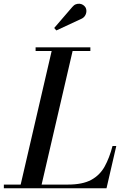

<svg xmlns="http://www.w3.org/2000/svg" viewBox="-66 -1002 668 1022"><path d="M39.5 0 213.5 -750H325L151 0ZM-45.5 0V-19.5H295Q373.5 -19.5 419.5 -44.5Q465.5 -69.5 491 -115.5Q516.5 -161.5 533 -225H553L501 0ZM123.5 -730.5V-750H415V-730.5ZM234 -840 222.5 -853 319 -965Q327.5 -975.5 337.8 -979.2Q348 -983 358 -982Q368 -981 376 -975.8Q384 -970.5 388.5 -963.5Q394.5 -953.5 393.8 -940.8Q393 -928 386 -917.5Q379 -907 366.5 -901.5Z"/></svg>

Font: Bodoni Moda 11pt Medium
Style: Italic
Weight: 500
Italic angle: -13°
Designer: Owen Earl
Foundry: indestructible type
Version: Version 2.004